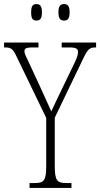

<svg xmlns="http://www.w3.org/2000/svg" viewBox="-27 -923 492 943"><path d="M288 -822C305 -822 315 -831 315 -862C315 -894 305 -903 288 -903C270 -903 260 -894 260 -862C260 -831 270 -822 288 -822ZM152 -822C169 -822 179 -831 179 -862C179 -894 169 -903 152 -903C134 -903 126 -894 126 -862C126 -831 134 -822 152 -822ZM118 0H324V-24H300C253 -24 242 -35 242 -110V-345L384 -640C405 -684 416 -690 442 -690H445V-714H276V-690H313C348 -690 356 -683 356 -668C356 -657 354 -646 341 -618L270 -471C249 -428 235 -397 225 -376C207 -416 189 -456 169 -499L114 -618C102 -642 93 -660 93 -671C93 -683 98 -690 133 -690H162V-714H-7V-690H-3C26 -690 36 -685 55 -644L200 -344V-109C200 -35 189 -24 142 -24H118Z"/></svg>

Font: Noto Serif Georgian ExtraCondensed ExtraLight
Style: Regular
Weight: 200
Width: 2
Designer: Monotype Design Team, Akaki Razmadze
Foundry: Google LLC
Version: Version 2.003